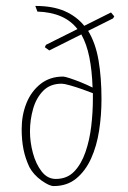

<svg xmlns="http://www.w3.org/2000/svg" viewBox="-20 -617 433 647"><path d="M146 -447 131 -458 135 -466 241 -519Q198 -575 106 -578L99 -597Q158 -597 198 -579.5Q238 -562 264 -530L354 -575L365 -562L361 -555L277 -513Q302 -472 312 -414Q322 -356 322 -283Q322 -229 314 -177Q306 -125 287 -83Q268 -41 237 -15.5Q206 10 161 10Q146 10 119.5 -9Q93 -28 79 -54Q65 -84 59 -114.5Q53 -145 53 -182Q53 -229 69 -269Q85 -309 116.5 -334Q148 -359 193 -359Q198 -359 215 -353.5Q232 -348 253 -339.5Q274 -331 292 -322Q290 -380 281 -424.5Q272 -469 254 -501ZM188 -335Q149 -335 125.5 -311Q102 -287 91.5 -250Q81 -213 81 -174Q81 -138 91 -101Q101 -64 120.5 -39Q140 -14 168 -14Q206 -14 230 -39Q254 -64 268 -104.5Q282 -145 287.5 -192Q293 -239 293 -284Q293 -294 293 -303Q278 -309 256.5 -316.5Q235 -324 215.5 -329.5Q196 -335 188 -335Z"/></svg>

Font: Grenze Gotisch Thin
Style: Regular
Weight: 100
Designer: Renata Polastri
Foundry: Omnibus-Type
Version: Version 1.001